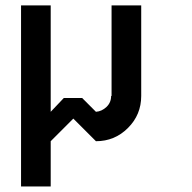

<svg xmlns="http://www.w3.org/2000/svg" viewBox="-20 -520 707 707"><path d="M333.3 -108.3Q355 -110 372.1 -126.2Q389.2 -142.5 389.2 -166.7H390.8V-500H500V-166.7Q500 -97.5 451.2 -48.8Q402.5 0 333.3 0L250 -83.3L166.7 0V166.7H57.5V-500H166.7V-108.3L215 -159.2H282.5Z"/></svg>

Font: 0xA000-Squareish-Mono
Style: Squareish-Mono-Bold
Weight: 700
Version: Version 0.1